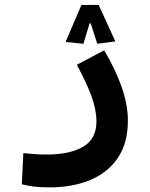

<svg xmlns="http://www.w3.org/2000/svg" viewBox="-20 -540 626 799"><path d="M186.5 239.7Q147.5 239.7 122.8 236.6Q98.1 233.4 70.8 227.1L77.1 97.2Q105 99.6 124.5 101.3Q144 103 176.8 103Q270.5 103 325.9 70.6Q381.3 38.1 381.3 -34.2Q381.3 -83.5 360.6 -139.9Q339.8 -196.3 299.8 -270.5L413.6 -330.6Q460.4 -252 486.3 -178Q512.2 -104 512.2 -38.1Q512.2 55.2 470.5 116.9Q428.7 178.7 355.2 209.2Q281.7 239.7 186.5 239.7ZM390.6 -519.5 460 -367.7 384.8 -357.9 357.4 -442.9H353L327.1 -357.9L252.9 -365.2L318.8 -519.5Z"/></svg>

Font: Cascadia Mono PL
Style: Bold
Weight: 700
Monospace: yes
Designer: Aaron Bell
Foundry: Saja Typeworks
Version: Version 2404.023; ttfautohint (v1.8.4)